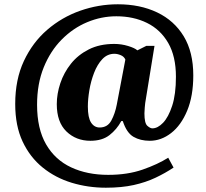

<svg xmlns="http://www.w3.org/2000/svg" viewBox="-20 -734 961 896"><path d="M474 142Q391 142 315 119Q239 96 179.5 48Q120 0 85.5 -73.5Q51 -147 51 -249Q51 -363 91.5 -449.5Q132 -536 200.5 -595Q269 -654 354.5 -684Q440 -714 530 -714Q634 -714 713.5 -676Q793 -638 837.5 -564.5Q882 -491 882 -382Q882 -286 853.5 -217.5Q825 -149 778.5 -113Q732 -77 679 -77Q635 -77 603 -95.5Q571 -114 553 -169H546Q525 -130 491 -103.5Q457 -77 402 -77Q335 -77 290 -120.5Q245 -164 245 -248Q245 -296 261.5 -345.5Q278 -395 311 -436.5Q344 -478 394.5 -503.5Q445 -529 513 -529Q546 -529 577.5 -519.5Q609 -510 621 -499L663 -520H701L661 -274Q657 -253 655.5 -232Q654 -211 654 -205Q654 -159 667.5 -147Q681 -135 691 -135Q716 -135 741 -161Q766 -187 783.5 -240.5Q801 -294 801 -376Q801 -471 765 -533.5Q729 -596 666 -627Q603 -658 523 -658Q453 -658 387 -630.5Q321 -603 268 -549.5Q215 -496 184 -419.5Q153 -343 153 -245Q153 -133 195 -60.5Q237 12 312 47Q387 82 485 82Q575 82 645.5 57.5Q716 33 765 2L790 48Q751 74 705.5 95.5Q660 117 604 129.5Q548 142 474 142ZM445 -139Q482 -139 499.5 -171.5Q517 -204 525 -246L565 -456Q559 -470 543.5 -476.5Q528 -483 514 -483Q481 -483 457.5 -458Q434 -433 419 -394Q404 -355 397 -313Q390 -271 390 -237Q390 -185 405 -162Q420 -139 445 -139Z"/></svg>

Font: Noto Serif Black
Style: Regular
Weight: 900
Designer: Monotype Design Team
Foundry: Monotype Imaging Inc.
Version: Version 2.014; ttfautohint (v1.8.4.7-5d5b)